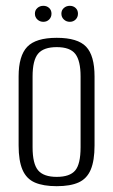

<svg xmlns="http://www.w3.org/2000/svg" viewBox="-20 -633 388 660"><path d="M175 7Q129 7 100 -5.5Q71 -18 57.5 -49Q44 -80 44 -133V-370Q44 -441 73.5 -472Q103 -503 175 -503Q247 -503 276 -472.5Q305 -442 305 -370V-133Q305 -81 292 -50Q279 -19 250.5 -6Q222 7 175 7ZM175 -25Q220 -25 238.5 -47Q257 -69 257 -127V-370Q257 -424 239 -447.5Q221 -471 175 -471Q130 -471 111 -448.5Q92 -426 92 -370V-127Q92 -70 111 -47.5Q130 -25 175 -25ZM129 -558Q117 -558 108.5 -566Q100 -574 100 -586Q100 -598 108.5 -605.5Q117 -613 129 -613Q141 -613 149 -605.5Q157 -598 157 -586Q157 -574 149 -566Q141 -558 129 -558ZM220 -558Q208 -558 199.5 -566Q191 -574 191 -586Q191 -598 199.5 -605.5Q208 -613 220 -613Q232 -613 240 -605.5Q248 -598 248 -586Q248 -574 240 -566Q232 -558 220 -558Z"/></svg>

Font: Alumni Sans Light
Style: Regular
Weight: 300
Version: Version 1.018